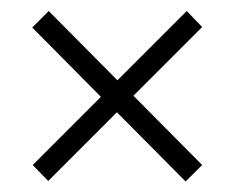

<svg xmlns="http://www.w3.org/2000/svg" viewBox="-20 -405 435 352"><path d="M320.3 -72.3 350.6 -102.5 224.6 -229.5 350.6 -355.5 322.3 -384.8 195.3 -257.8 69.3 -384.8 39.1 -354.5 165 -227.5 40 -102.5 68.4 -73.2 194.3 -199.2Z"/></svg>

Font: Abhaya Libre ExtraBold
Style: Regular
Weight: 800
Designer: Pushpananda Ekanayake, Sol Matas, Pathum Egodawatta
Foundry: Mooniak
Version: Version 1.050 ; ttfautohint (v1.6)